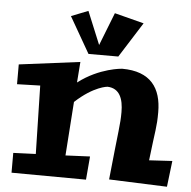

<svg xmlns="http://www.w3.org/2000/svg" viewBox="-53 -796 856 860"><g transform="rotate(5 375.0 -366.0)"><path d="M374 -94 365 11 30 9V-80L131 -84L124 -391L20 -388V-477L294 -512L287 -419C382 -492 483 -498 483 -498C612 -498 661 -426 661 -318C661 -249 655 -241 639 -100L743 -106L729 11L468 1C491 -228 497 -247 497 -304C497 -363 480 -410 425 -412C425 -412 364 -408 281 -331L264 -89ZM561 -709 429 -743 371 -595 310 -743 234 -713 327 -551H461Z"/></g></svg>

Font: Peralta
Style: Regular
Weight: 400
Designer: Astigmatic (AOETI)
Foundry: Astigmatic (AOETI)
Version: Version 1.000